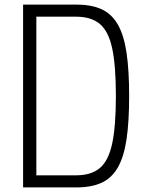

<svg xmlns="http://www.w3.org/2000/svg" viewBox="-20 -820 640 840"><path d="M81 0V-800H313Q379 -800 423.5 -780Q468 -760 495 -713.5Q522 -667 533.5 -590Q545 -513 545 -400Q545 -287 533.5 -210Q522 -133 495 -86.5Q468 -40 423.5 -20Q379 0 313 0ZM139 -15 99 -53H313Q379 -53 417 -85Q455 -117 471 -193Q487 -269 487 -400Q487 -532 471 -607.5Q455 -683 417 -715Q379 -747 313 -747H99L139 -785Z"/></svg>

Font: Victor Mono Thin ExtraLight
Style: Regular
Weight: 250
Monospace: yes
Version: Version 1.561;gftools[0.9.30]